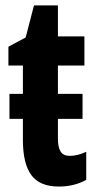

<svg xmlns="http://www.w3.org/2000/svg" viewBox="-20 -682 357 712"><path d="M15.1 -241.2V-334H64.9V-439H11.2V-508.8L75.2 -543L106 -662.1H194.8V-546.9H293V-439H194.8V-334H286.1V-241.2H194.8V-168Q194.8 -135.7 204.8 -119.9Q214.8 -104 238.8 -104Q267.6 -104 299.8 -119.1V-15.1Q255.4 9.8 198.2 9.8Q127.4 9.8 96.2 -32.7Q64.9 -75.2 64.9 -163.1V-241.2Z"/></svg>

Font: Open Sans Condensed
Style: Bold
Weight: 700
Width: 3
Designer: Monotype Design Team
Foundry: Monotype Imaging Inc.
Version: Version 3.003; ttfautohint (v1.8.4)